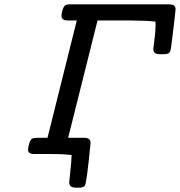

<svg xmlns="http://www.w3.org/2000/svg" viewBox="-20 -714 834 890"><path d="M109.9 -21Q114.7 -61 127.9 -70.8Q133.8 -74.7 152.8 -75.2H200.2L335.9 -619.1H295.9Q265.1 -619.1 265.1 -640.1Q265.1 -660.2 274.9 -680.2Q280.8 -694.3 301.8 -693.8H765.1Q793.9 -693.8 793.9 -670.9Q793.9 -668 790.5 -637.9Q787.1 -607.9 781.5 -561.5Q775.9 -515.1 772.9 -493.2Q770 -473.1 762.9 -468Q755.9 -462.9 738.8 -462.9H723.1Q705.1 -462.9 698 -468.5Q690.9 -474.1 690.9 -487.8Q690.9 -493.7 696 -530.8Q701.2 -567.9 701.2 -599.1Q701.2 -602.1 700.7 -606.9Q700.2 -611.8 700.2 -613.8Q661.1 -618.7 582 -619.1H432.1L295.9 -75.2H371.1Q399.9 -75.2 399.9 -51.8Q381.8 136.2 373 147Q366.2 155.8 347.2 155.8H330.1Q301.3 155.8 300.8 130.9Q300.8 127.9 305.9 81.5Q311 35.2 312 4.9Q279.8 0 215.8 0H138.2Q109.9 0 109.9 -21Z"/></svg>

Font: CMU Concrete
Style: BoldItalic
Weight: 700
Italic angle: -14.04°
Version: Version 0.7.0